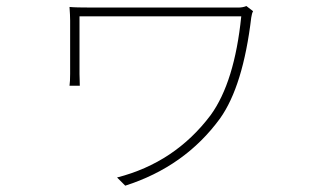

<svg xmlns="http://www.w3.org/2000/svg" viewBox="-20 -541 1040 619"><path d="M774.4 -521.5 795.9 -504.9Q792 -498 790 -484.4Q763.7 -263.7 689.5 -159.2Q576.2 -3.9 383.8 57.6L357.4 31.2Q543.9 -16.6 659.2 -169.9Q736.3 -276.4 757.8 -488.3H236.3V-302.7Q236.3 -298.8 236.8 -285.2Q237.3 -271.5 237.3 -264.6H204.1Q206.1 -278.3 206.1 -302.7V-474.6Q206.1 -491.2 204.1 -518.6Q221.7 -516.6 281.2 -516.6H748Q762.7 -516.6 774.4 -521.5Z"/></svg>

Font: GenEi Gothic M ExtraLight
Style: Regular
Weight: 200
Designer: o_tamon (Modified); [Source Han Sans]
Ryoko NISHIZUKA  (kana & ideographs); Paul D. Hunt (Latin, Greek & Cyrillic); Wenl
Version: Version 1.1a;Original Version 1.004